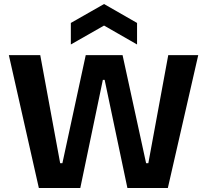

<svg xmlns="http://www.w3.org/2000/svg" viewBox="-20 -934 1028 954"><path d="M173 0 24 -660H180L279 -123H290L406 -660H589L706 -123H717L816 -660H965L814 0H613L500 -537H491L379 0ZM332 -713V-820L497 -914L661 -820V-713L497 -807Z"/></svg>

Font: Bricolage Grotesque 12pt Bricolage Grotesque 10pt Regular
Style: Bold
Weight: 700
Designer: Mathieu Triay
Foundry: Atelier Triay
Version: Version 1.001; ttfautohint (v1.8.4.7-5d5b);gftools[0.9.33.de